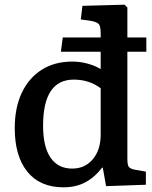

<svg xmlns="http://www.w3.org/2000/svg" viewBox="-20 -786 650 820"><path d="M251 14Q151 14 97 -52.5Q43 -119 43 -239Q43 -326 73 -389.5Q103 -453 158 -488Q213 -523 289 -523Q323 -523 355 -514Q387 -505 410 -491V-565H240L248 -626H410V-642Q410 -673 402.5 -682.5Q395 -692 368 -697L325 -703L332 -761L512 -766L524 -754V-626H605V-565H524V-106Q524 -82 530 -73.5Q536 -65 557 -61L603 -53V3L433 9L419 -70H416Q386 -30 345.5 -8Q305 14 251 14ZM288 -66Q343 -66 376.5 -106Q410 -146 410 -211V-409Q361 -446 295 -446Q164 -446 164 -249Q164 -159 196 -112.5Q228 -66 288 -66Z"/></svg>

Font: Literata 12pt Medium
Style: Regular
Weight: 500
Designer: Latin by Veronika Burian and Jose Scaglione. Greek by Irene Vlachou. Cyrillic by Vera Evstafieva.
Foundry: TypeTogether
Version: Version 3.002